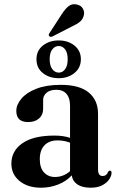

<svg xmlns="http://www.w3.org/2000/svg" viewBox="-20 -864 553 895"><path d="M33 -101.5Q33 -160 84 -196Q135 -232 234 -232Q256 -232 273.8 -229.2Q291.5 -226.5 306.5 -221.5V-371.5Q306.5 -407 290 -426.2Q273.5 -445.5 243 -445.5Q212.5 -445.5 196.8 -431.5Q181 -417.5 181 -398.5V-356Q181 -328.5 162 -311.8Q143 -295 111 -295Q56 -295 56 -347Q56 -375.5 79.5 -403.8Q103 -432 149.2 -450.2Q195.5 -468.5 263.5 -468.5Q351 -468.5 394 -432.5Q437 -396.5 437 -333.5V-74Q437 -43.5 458.5 -43.5Q477 -43.5 484 -63Q487.5 -68.5 492.5 -68.5Q500 -68.5 500 -58Q500 -45 489.5 -28.8Q479 -12.5 457.5 -0.8Q436 11 402.5 11Q363 11 340.5 -4.5Q318 -20 314.5 -46.5Q288.5 -18.5 250.8 -3.8Q213 11 171 11Q109.5 11 71.2 -20.2Q33 -51.5 33 -101.5ZM165.5 -122Q165.5 -81.5 185.2 -60.2Q205 -39 236 -39Q275.5 -39 306.5 -66V-199Q293 -204 279 -206.8Q265 -209.5 248.5 -209.5Q209 -209.5 187.2 -186.5Q165.5 -163.5 165.5 -122ZM268 -798Q284 -823 300.2 -835.5Q316.5 -848 338 -843Q358.5 -838.5 366.5 -823.5Q374.5 -808.5 371 -794Q367 -774.5 352.8 -762.8Q338.5 -751 316 -741L224.5 -694Q214 -690 209 -696Q204.5 -702 211.5 -711ZM253.5 -499.5Q210 -499.5 180 -523.2Q150 -547 150 -588Q150 -628 180 -651.8Q210 -675.5 253.5 -675.5Q297.5 -675.5 327.2 -651.5Q357 -627.5 357 -588Q357 -548 327.2 -523.8Q297.5 -499.5 253.5 -499.5ZM254 -649.5Q236 -649.5 223.8 -633.8Q211.5 -618 211.5 -588Q211.5 -558 223.8 -541.8Q236 -525.5 254 -525.5Q272 -525.5 283.8 -541.8Q295.5 -558 295.5 -588Q295.5 -617.5 283.8 -633.5Q272 -649.5 254 -649.5Z"/></svg>

Font: Fraunces 72pt SemiBold
Style: Regular
Weight: 600
Version: Version 1.000;[b76b70a41]